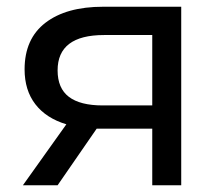

<svg xmlns="http://www.w3.org/2000/svg" viewBox="-20 -550 652 570"><path d="M518 -530V0H432V-168H278H267L151 0H48L177 -181Q117 -199 85 -240.5Q53 -282 53 -344Q53 -435 115 -482.5Q177 -530 286 -530ZM285 -237H432V-446H289Q151 -446 151 -341Q151 -288 184.5 -262.5Q218 -237 285 -237Z"/></svg>

Font: Montserrat Alternates Medium
Style: Regular
Weight: 500
Designer: Julieta Ulanovsky
Foundry: Julieta Ulanovsky
Version: Version 7.200